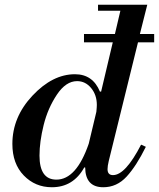

<svg xmlns="http://www.w3.org/2000/svg" viewBox="-20 -774 668 807"><path d="M392 -729V-754H599L568 -631H628V-596H560L437 -97Q432 -76 432 -63Q432 -38 455 -38Q507 -38 573 -166L593 -157Q553 -76 512 -31.5Q471 13 414 13Q339 13 338 -70H334Q288 13 198 13Q128 13 80 -36.5Q32 -86 32 -169Q32 -282 116.5 -372Q201 -462 295 -462Q370 -462 400 -389H405L454 -596H333V-631H463L486 -729ZM353 -170 385 -304Q387 -324 387 -333Q387 -375 363 -404Q339 -433 304 -433Q257 -433 219 -376Q181 -319 163.5 -248.5Q146 -178 146 -120Q146 -19 217 -19Q301 -19 353 -170Z"/></svg>

Font: Libre Bodoni
Style: Italic
Weight: 400
Italic angle: -13°
Designer: Pablo Impallari, Rodrigo Fuenzalida
Foundry: Pablo Impallari, Rodrigo Fuenzalida
Version: Version 1.001